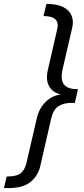

<svg xmlns="http://www.w3.org/2000/svg" viewBox="-76 -771 429 980"><path d="M-56 189 -42 130Q10 130 30.5 112.5Q51 95 59 61L112 -168Q123 -216 155 -249Q187 -282 234 -289Q191 -300 174 -332Q157 -364 168 -413L216 -622Q224 -655 207 -672Q190 -689 146 -689L161 -751Q214 -751 245.5 -735.5Q277 -720 289 -692Q301 -664 292 -627L244 -420Q231 -364 250.5 -340Q270 -316 316 -316H322L306 -246H291Q248 -246 221.5 -228.5Q195 -211 184 -161L130 75Q118 127 79.5 158Q41 189 -33 189Z"/></svg>

Font: Work Sans
Style: Italic
Weight: 400
Italic angle: -13°
Designer: Wei Huang
Foundry: Wei Huang
Version: Version 2.012